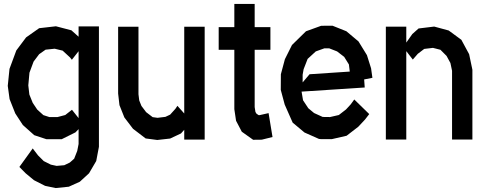

<svg xmlns="http://www.w3.org/2000/svg" viewBox="-20 -704 2472 977"><path d="M379.9 -569.8H483.4V43L469.7 115.2L433.1 177.7L386.2 220.7L330.1 246.1L263.2 252.9L209.5 241.7L152.8 212.9L110.4 177.7L78.6 145.5L146.5 51.3L173.3 86.4L202.6 115.7L238.8 133.8L268.1 140.1L307.1 136.7L335.4 123L357.4 103.5L373 64L379.9 28.8V-46.9L363.8 -30.3L293.9 4.4H216.3L154.3 -16.1L96.2 -67.9L57.6 -127L28.8 -199.7L19.5 -267.1L28.3 -353.5L63 -447.3L112.8 -513.7L179.2 -560.5L264.6 -570.3L343.3 -549.8L379.9 -517.1ZM346.2 -145.5 379.9 -103V-443.4L345.7 -399.9L336.4 -411.6L298.8 -446.3L258.3 -456.1L211.9 -451.2L179.2 -428.2L150.9 -390.6L129.9 -334L124 -269.5L129.4 -223.1L146.5 -180.7L169.4 -146.5L200.7 -118.2L231 -108.4H272.9L312 -118.7Z M917.5 -567.9H1021.5V6.3H917.5V-43.5L900.9 -24.9L845.7 1L780.3 8.3L721.2 0.5L656.7 -48.8L612.8 -106.4L587.9 -168.9L581.1 -228V-567.9H684.6V-224.6L688.5 -192.9L699.7 -165L723.6 -133.3L756.8 -107.9L781.7 -104.5L821.8 -109.4L845.7 -120.6L872.6 -150.4L882.8 -165.5L917.5 -126.5Z M1346.7 -128.4 1366.7 -6.8 1312 6.8 1268.1 7.3 1210.4 -33.7 1181.2 -89.4 1172.4 -148.4V-450.7H1092.8V-565.9H1172.4V-684.1H1275.9V-565.9H1356V-450.7H1275.9V-159.2L1279.8 -134.3L1285.2 -125.5L1295.9 -118.2H1301.3Z M1764.6 -172.9 1782.7 -197.8 1858.9 -123.5 1837.4 -95.7 1803.2 -59.1 1743.7 -13.2 1668.9 3.9H1612.8L1603 2.9L1529.3 -29.8L1469.2 -80.1L1428.7 -171.9L1408.7 -246.6L1409.2 -326.2L1429.7 -402.8L1465.8 -475.1L1537.1 -544.9L1614.3 -572.8L1671.9 -573.2L1742.7 -544.9L1804.2 -493.2L1847.2 -423.3L1868.2 -356.4L1875 -308.1L1833 -299.8L1835.9 -258.8L1514.6 -237.8L1522 -193.8L1548.8 -153.3L1578.1 -128.9L1622.1 -108.9L1659.2 -108.4L1704.1 -118.7L1740.7 -147ZM1545.4 -404.3 1524.9 -351.6 1520 -323.7V-284.7L1555.2 -326.2L1759.8 -339.8L1755.4 -376L1731.4 -414.6L1695.3 -442.4L1655.3 -458H1630.4L1586.9 -442.4Z M2367.2 -428.2 2383.8 -349.1V5.9H2280.3V-343.8L2272 -383.3L2252.4 -419.4L2221.2 -450.7L2183.1 -460.4L2138.7 -455.1L2106 -430.2L2080.6 -400.9L2047.4 -443.8V5.9H1943.4V-568.4H2047.4V-487.3L2078.1 -530.8L2109.9 -559.1L2189.5 -568.8L2263.2 -548.8L2327.6 -501.5Z"/></svg>

Font: Gap Sans
Style: Bold
Weight: 400
Designer: Alexandre Liziard and Etienne Ozeray
Foundry: Interstices.io
Version: Version 1.610